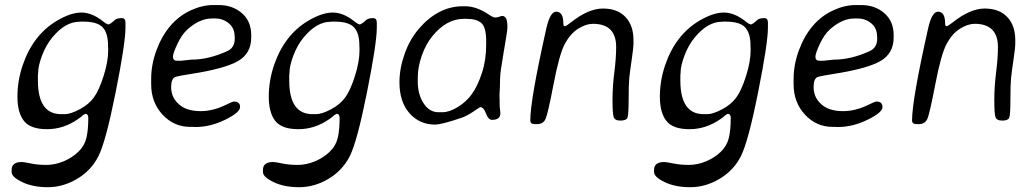

<svg xmlns="http://www.w3.org/2000/svg" viewBox="-20 -511 4169 774"><path d="M132.8 -186.5Q132.8 -50.8 226.6 -50.8H241.2Q264.2 -50.8 301 -70.3Q337.9 -89.8 358.6 -118.4Q379.4 -147 397.7 -204.8Q416 -262.7 416 -306.2V-317.4L415.5 -322.8V-328.1Q415.5 -377.4 394 -400.6Q372.6 -423.8 316.9 -423.8H305.7L299.8 -423.3Q243.7 -423.3 191.9 -361.3Q166 -330.6 149.9 -288.1Q133.8 -245.6 133.8 -217.8L132.8 -207ZM485.8 -399.4Q485.8 -336.9 446 -137.9Q406.2 61 376.7 118.9Q347.2 176.8 290.5 210.2Q233.9 243.7 173.1 243.7Q112.3 243.7 69.6 223.1Q26.9 202.6 26.9 182.6V173.8Q26.9 142.1 67.9 142.1Q76.7 142.1 104.2 147.9Q131.8 153.8 167 153.8Q202.1 153.8 236.8 139.2Q271.5 124.5 296.1 100.6Q320.8 76.7 328.4 44.7Q335.9 12.7 335.9 -35.2Q335.9 -52.2 323.7 -52.2L315.4 -47.4L305.7 -39.1L294.9 -31.2Q236.3 9.8 169.4 9.8Q102.5 9.8 76.4 -23.7Q50.3 -57.1 50.3 -121.1Q50.3 -184.6 70.8 -246.1Q112.3 -369.6 209 -427.2Q265.1 -460.4 308.1 -460.4Q351.1 -460.4 395.5 -424.8Q410.6 -412.6 417.2 -412.6Q423.8 -412.6 444.3 -431.6Q454.1 -438 471.2 -438Q485.8 -438 485.8 -419.4Z M848.1 -436.5H834Q784.7 -436.5 735.4 -392.1Q712.4 -371.1 694.8 -333.3Q677.2 -295.4 677.2 -282.7Q677.2 -266.1 693.4 -266.1H709.5L750.5 -270.5Q821.3 -270.5 896.5 -305.2Q926.3 -318.8 926.3 -354.5V-361.3L925.8 -364.7Q925.8 -397.9 902.1 -417.2Q878.4 -436.5 848.1 -436.5ZM746.6 0.5Q681.2 0.5 635.3 -48.8Q589.4 -98.1 589.4 -171.4V-192.4Q589.4 -251 610.8 -308.6Q654.8 -426.3 750 -469.7Q795.9 -490.7 839.8 -490.7H861.3Q917.5 -490.7 955.1 -458Q992.7 -425.3 992.7 -370.1V-359.4Q992.7 -295.4 939 -264.6Q885.3 -233.9 750 -212.9Q697.3 -204.6 687.5 -201.2Q669.9 -194.8 669.9 -160.2Q669.9 -111.8 710.9 -83Q739.7 -63 789.6 -63Q839.4 -63 891.6 -88.9Q917 -101.6 923.3 -101.6Q947.8 -101.6 947.8 -79.6Q947.8 -57.6 887.7 -28.3Q827.6 1 768.1 1L757.3 0.5Z M1146 -186.5Q1146 -50.8 1239.7 -50.8H1254.4Q1277.3 -50.8 1314.2 -70.3Q1351.1 -89.8 1371.8 -118.4Q1392.6 -147 1410.9 -204.8Q1429.2 -262.7 1429.2 -306.2V-317.4L1428.7 -322.8V-328.1Q1428.7 -377.4 1407.2 -400.6Q1385.7 -423.8 1330.1 -423.8H1318.8L1313 -423.3Q1256.8 -423.3 1205.1 -361.3Q1179.2 -330.6 1163.1 -288.1Q1147 -245.6 1147 -217.8L1146 -207ZM1499 -399.4Q1499 -336.9 1459.2 -137.9Q1419.4 61 1389.9 118.9Q1360.4 176.8 1303.7 210.2Q1247.1 243.7 1186.3 243.7Q1125.5 243.7 1082.8 223.1Q1040 202.6 1040 182.6V173.8Q1040 142.1 1081.1 142.1Q1089.8 142.1 1117.4 147.9Q1145 153.8 1180.2 153.8Q1215.3 153.8 1250 139.2Q1284.7 124.5 1309.3 100.6Q1334 76.7 1341.6 44.7Q1349.1 12.7 1349.1 -35.2Q1349.1 -52.2 1336.9 -52.2L1328.6 -47.4L1318.8 -39.1L1308.1 -31.2Q1249.5 9.8 1182.6 9.8Q1115.7 9.8 1089.6 -23.7Q1063.5 -57.1 1063.5 -121.1Q1063.5 -184.6 1084 -246.1Q1125.5 -369.6 1222.2 -427.2Q1278.3 -460.4 1321.3 -460.4Q1364.3 -460.4 1408.7 -424.8Q1423.8 -412.6 1430.4 -412.6Q1437 -412.6 1457.5 -431.6Q1467.3 -438 1484.4 -438Q1499 -438 1499 -419.4Z M1664.1 -198.2V-182.1Q1664.1 -130.9 1687.5 -94.7Q1710.9 -58.6 1747.6 -58.6H1763.7Q1791.5 -58.6 1825.9 -79.8Q1860.4 -101.1 1882.8 -132.6Q1905.3 -164.1 1922.6 -216.3Q1939.9 -268.6 1939.9 -330.6V-346.2Q1939.9 -399.9 1921.1 -417.5Q1902.3 -435.1 1859.9 -435.1H1849.6Q1780.8 -435.1 1724.1 -366.7Q1696.8 -333.5 1680.4 -286.9Q1664.1 -240.2 1664.1 -198.2ZM2025.4 -406.7V-398.4Q2025.4 -386.2 2010.7 -302.2Q1996.1 -218.3 1996.1 -196.3Q1996.1 -174.8 1995.1 -158.2L1993.7 -133.8V-118.7L1994.1 -111.3V-97.2L1994.6 -78.1L1996.1 -66.4Q1997.1 -58.6 1997.1 -54.7Q1997.1 -27.8 1963.4 -27.8Q1948.7 -27.8 1939.2 -53.5Q1929.7 -79.1 1916 -79.1Q1914.6 -79.1 1888.7 -61.5Q1862.8 -43.9 1841.8 -36.6Q1761.2 -8.8 1733.4 -8.8Q1671.4 -8.8 1630.9 -54.4Q1590.3 -100.1 1590.3 -179.2Q1590.3 -234.9 1611.1 -293.7Q1631.8 -352.5 1668.9 -395.5Q1746.6 -485.4 1845.2 -485.8H1854.5Q1900.9 -485.8 1949.2 -453.1Q1967.8 -440.4 1976.1 -440.4Q1984.4 -440.4 1992.9 -443.6Q2001.5 -446.8 2003.9 -446.8Q2025.4 -446.8 2025.4 -406.7Z M2533.7 -335.9Q2533.7 -318.4 2526.6 -270.8Q2519.5 -223.1 2516.8 -197.3Q2514.2 -171.4 2514.2 -108.4Q2514.2 -45.4 2508.8 -35.2Q2503.4 -24.9 2480.7 -24.9Q2458 -24.9 2453.6 -39.8Q2449.2 -54.7 2449.2 -108.4Q2449.2 -162.1 2456.5 -219.5Q2463.9 -276.9 2463.9 -321.3Q2463.9 -415 2370.1 -415Q2342.8 -415 2311.3 -395.5Q2279.8 -376 2257.3 -334.7Q2234.9 -293.5 2211.7 -172.4Q2188.5 -51.3 2179 -31Q2169.4 -10.7 2145.5 -10.7H2135.7Q2117.7 -10.7 2117.7 -25.4Q2117.7 -108.4 2182.6 -397.5Q2197.8 -463.9 2222.2 -463.9Q2251 -463.9 2251 -416.5Q2251 -405.3 2256.6 -405.3Q2262.2 -405.3 2281.7 -420.9Q2352.1 -476.6 2410.6 -476.6Q2469.2 -476.6 2501.5 -442.4Q2533.7 -408.2 2533.7 -349.6Z M2722.7 -186.5Q2722.7 -50.8 2816.4 -50.8H2831.1Q2854 -50.8 2890.9 -70.3Q2927.7 -89.8 2948.5 -118.4Q2969.2 -147 2987.5 -204.8Q3005.9 -262.7 3005.9 -306.2V-317.4L3005.4 -322.8V-328.1Q3005.4 -377.4 2983.9 -400.6Q2962.4 -423.8 2906.7 -423.8H2895.5L2889.6 -423.3Q2833.5 -423.3 2781.7 -361.3Q2755.9 -330.6 2739.7 -288.1Q2723.6 -245.6 2723.6 -217.8L2722.7 -207ZM3075.7 -399.4Q3075.7 -336.9 3035.9 -137.9Q2996.1 61 2966.6 118.9Q2937 176.8 2880.4 210.2Q2823.7 243.7 2762.9 243.7Q2702.1 243.7 2659.4 223.1Q2616.7 202.6 2616.7 182.6V173.8Q2616.7 142.1 2657.7 142.1Q2666.5 142.1 2694.1 147.9Q2721.7 153.8 2756.8 153.8Q2792 153.8 2826.7 139.2Q2861.3 124.5 2886 100.6Q2910.6 76.7 2918.2 44.7Q2925.8 12.7 2925.8 -35.2Q2925.8 -52.2 2913.6 -52.2L2905.3 -47.4L2895.5 -39.1L2884.8 -31.2Q2826.2 9.8 2759.3 9.8Q2692.4 9.8 2666.3 -23.7Q2640.1 -57.1 2640.1 -121.1Q2640.1 -184.6 2660.6 -246.1Q2702.1 -369.6 2798.8 -427.2Q2855 -460.4 2897.9 -460.4Q2940.9 -460.4 2985.4 -424.8Q3000.5 -412.6 3007.1 -412.6Q3013.7 -412.6 3034.2 -431.6Q3043.9 -438 3061 -438Q3075.7 -438 3075.7 -419.4Z M3438 -436.5H3423.8Q3374.5 -436.5 3325.2 -392.1Q3302.2 -371.1 3284.7 -333.3Q3267.1 -295.4 3267.1 -282.7Q3267.1 -266.1 3283.2 -266.1H3299.3L3340.3 -270.5Q3411.1 -270.5 3486.3 -305.2Q3516.1 -318.8 3516.1 -354.5V-361.3L3515.6 -364.7Q3515.6 -397.9 3491.9 -417.2Q3468.3 -436.5 3438 -436.5ZM3336.4 0.5Q3271 0.5 3225.1 -48.8Q3179.2 -98.1 3179.2 -171.4V-192.4Q3179.2 -251 3200.7 -308.6Q3244.6 -426.3 3339.8 -469.7Q3385.7 -490.7 3429.7 -490.7H3451.2Q3507.3 -490.7 3544.9 -458Q3582.5 -425.3 3582.5 -370.1V-359.4Q3582.5 -295.4 3528.8 -264.6Q3475.1 -233.9 3339.8 -212.9Q3287.1 -204.6 3277.3 -201.2Q3259.8 -194.8 3259.8 -160.2Q3259.8 -111.8 3300.8 -83Q3329.6 -63 3379.4 -63Q3429.2 -63 3481.4 -88.9Q3506.8 -101.6 3513.2 -101.6Q3537.6 -101.6 3537.6 -79.6Q3537.6 -57.6 3477.5 -28.3Q3417.5 1 3357.9 1L3347.2 0.5Z M4072.8 -335.9Q4072.8 -318.4 4065.7 -270.8Q4058.6 -223.1 4055.9 -197.3Q4053.2 -171.4 4053.2 -108.4Q4053.2 -45.4 4047.9 -35.2Q4042.5 -24.9 4019.8 -24.9Q3997.1 -24.9 3992.7 -39.8Q3988.3 -54.7 3988.3 -108.4Q3988.3 -162.1 3995.6 -219.5Q4002.9 -276.9 4002.9 -321.3Q4002.9 -415 3909.2 -415Q3881.8 -415 3850.3 -395.5Q3818.8 -376 3796.4 -334.7Q3773.9 -293.5 3750.7 -172.4Q3727.5 -51.3 3718 -31Q3708.5 -10.7 3684.6 -10.7H3674.8Q3656.7 -10.7 3656.7 -25.4Q3656.7 -108.4 3721.7 -397.5Q3736.8 -463.9 3761.2 -463.9Q3790 -463.9 3790 -416.5Q3790 -405.3 3795.7 -405.3Q3801.3 -405.3 3820.8 -420.9Q3891.1 -476.6 3949.7 -476.6Q4008.3 -476.6 4040.5 -442.4Q4072.8 -408.2 4072.8 -349.6Z"/></svg>

Font: Averia Sans Libre Light
Style: Italic
Weight: 300
Italic angle: -8.5°
Version: Version 1.002